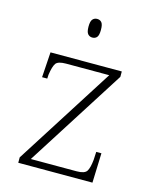

<svg xmlns="http://www.w3.org/2000/svg" viewBox="-112 -819 718 895"><g transform="rotate(15 247.0 -371.5)"><path d="M63 0V-26L367 -504H159Q120 -504 109.5 -489Q99 -474 93 -433L92 -414H67L75 -536H419V-510L115 -32H336Q374 -32 384.5 -48Q395 -64 399 -104L401 -143H426L421 0ZM245 -653Q232 -653 223.5 -662.5Q215 -672 215 -698Q215 -724 223.5 -733.5Q232 -743 245 -743Q259 -743 267 -733.5Q275 -724 275 -698Q275 -672 267 -662.5Q259 -653 245 -653Z"/></g></svg>

Font: Noto Serif Tamil ExtraLight
Style: Regular
Weight: 200
Designer: Indian Type Foundry, Tom Grace, and the Monotype Design Team
Foundry: Monotype Imaging Inc.
Version: Version 2.004; ttfautohint (v1.8.4.7-5d5b)